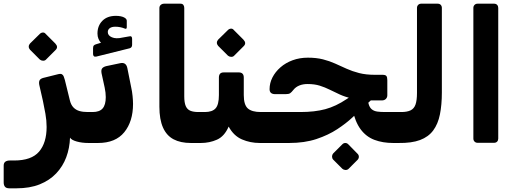

<svg xmlns="http://www.w3.org/2000/svg" viewBox="-68 -770 2812 1042"><path d="M-17 252Q-34 252 -41 243.5Q-48 235 -48 220V129Q-48 114 -39 107.5Q-30 101 -14 101H9Q103 101 144 53Q185 5 185 -81Q185 -116 178.5 -152.5Q172 -189 165 -222L145 -310Q142 -327 148 -336Q154 -345 174 -349L246 -367Q261 -371 268 -367Q275 -363 278 -354.5Q281 -346 284 -336L311 -226Q317 -201 330.5 -187Q344 -173 363 -167.5Q382 -162 408 -162H427Q443 -162 443 -147V-24Q443 6 413 6Q377 6 348.5 -2Q320 -10 312 -23Q310 34 291.5 83.5Q273 133 237 171Q201 209 147.5 230.5Q94 252 21 252ZM181 -446Q175 -440 165 -440.5Q155 -441 148 -447L95 -500Q88 -508 88 -517Q88 -526 95 -534L148 -586Q155 -593 164.5 -593.5Q174 -594 180 -586L232 -534Q250 -515 234 -499Z M414 6Q406 6 402 1Q398 -4 398 -11V-136Q398 -150 406 -156Q414 -162 428 -162H435Q472 -162 489 -181.5Q506 -201 506 -243Q506 -255 504.5 -268Q503 -281 500 -295L483 -373Q480 -391 486.5 -399Q493 -407 508 -411L584 -427Q616 -434 623 -401L644 -296Q649 -274 651.5 -249Q654 -224 654 -206Q654 -111 606.5 -52.5Q559 6 464 6ZM455 -463Q446 -461 441.5 -465Q437 -469 437 -477V-508Q437 -519 441.5 -523.5Q446 -528 454 -530L480 -538Q472 -546 466.5 -559Q461 -572 461 -588Q461 -630 487.5 -657Q514 -684 561 -684Q575 -684 587.5 -681.5Q600 -679 608 -674Q620 -667 620 -657V-623Q620 -610 609 -615Q597 -620 584 -622.5Q571 -625 558 -625Q538 -625 527.5 -617Q517 -609 517 -596Q517 -577 539.5 -567.5Q562 -558 596 -566L630 -572Q641 -575 645 -571.5Q649 -568 649 -559V-527Q649 -512 636 -508Z M1022 6H968Q912 6 874 -14Q836 -34 816.5 -78Q797 -122 797 -191V-726Q797 -737 804.5 -743.5Q812 -750 823 -750H911Q922 -750 927 -743.5Q932 -737 932 -727V-247Q932 -213 940 -194.5Q948 -176 965 -169Q982 -162 1009 -162H1037Q1052 -162 1052 -147V-24Q1052 6 1022 6Z M1022 6Q1007 6 1007 -9V-132Q1007 -162 1037 -162H1044Q1084 -162 1102 -182Q1120 -202 1120 -254V-349Q1120 -377 1146 -377H1228Q1255 -377 1255 -349V-254Q1255 -201 1277 -181.5Q1299 -162 1347 -162H1357Q1372 -162 1372 -147V-24Q1372 6 1342 6Q1290 6 1245 -13.5Q1200 -33 1173 -83Q1150 -30 1109.5 -12Q1069 6 1022 6ZM1202 -467Q1196 -461 1186 -461.5Q1176 -462 1169 -468L1116 -521Q1109 -529 1109 -538Q1109 -547 1116 -555L1169 -607Q1176 -614 1185.5 -614.5Q1195 -615 1201 -607L1253 -555Q1271 -536 1255 -520Z M1342 6Q1327 6 1327 -9V-132Q1327 -162 1357 -162H1562Q1640 -162 1697.5 -177.5Q1755 -193 1813 -232L1908 -294L1969 -248L1844 -132Q1811 -101 1762.5 -69Q1714 -37 1649.5 -15.5Q1585 6 1501 6ZM2066 6Q2009 6 1964 -11Q1919 -28 1889 -68.5Q1859 -109 1844 -180L1927 -259Q1927 -226 1932.5 -206Q1938 -186 1950 -176.5Q1962 -167 1979.5 -164.5Q1997 -162 2022 -162H2110Q2118 -162 2121.5 -157Q2125 -152 2125 -145V-22Q2125 -8 2117 -1Q2109 6 2095 6ZM1935 -225 1930 -227Q1879 -227 1842 -235.5Q1805 -244 1776.5 -257Q1748 -270 1722 -283Q1696 -296 1667.5 -305Q1639 -314 1601 -314Q1576 -314 1556.5 -306Q1537 -298 1525 -283Q1514 -269 1506.5 -264Q1499 -259 1481 -259H1426Q1395 -259 1395 -286Q1395 -319 1410.5 -349.5Q1426 -380 1454 -404.5Q1482 -429 1520 -443Q1558 -457 1603 -457Q1649 -457 1684.5 -448Q1720 -439 1751 -425Q1782 -411 1813 -397Q1844 -383 1881 -373.5Q1918 -364 1967 -364H2008Q2024 -364 2029 -357.5Q2034 -351 2034 -335V-253Q2034 -241 2026 -233Q2018 -225 2004 -225ZM1823 147Q1816 153 1806.5 152.5Q1797 152 1790 146L1740 96Q1734 89 1734 79.5Q1734 70 1740 63L1790 13Q1797 6 1806 6Q1815 6 1822 13L1871 63Q1879 70 1879.5 79.5Q1880 89 1873 97Z M2095 6Q2080 6 2080 -9V-132Q2080 -162 2110 -162Q2141 -162 2160 -171Q2179 -180 2187 -202.5Q2195 -225 2195 -266V-727Q2195 -737 2201.5 -743.5Q2208 -750 2218 -750H2307Q2318 -750 2324 -743.5Q2330 -737 2330 -727V-268Q2330 -201 2319.5 -149Q2309 -97 2283 -62Q2257 -27 2211.5 -10Q2166 7 2095 6Z M2524 5Q2514 5 2507.5 -1.5Q2501 -8 2501 -18V-727Q2501 -737 2507.5 -743.5Q2514 -750 2524 -750H2613Q2624 -750 2630 -743.5Q2636 -737 2636 -727V-18Q2636 -8 2630 -1.5Q2624 5 2613 5Z"/></svg>

Font: Rubik
Style: Bold
Weight: 700
Designer: Hubert and Fischer
Foundry: Hubert and Fischer
Version: Version 2.300;gftools[0.9.30]